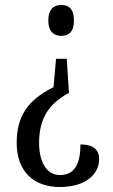

<svg xmlns="http://www.w3.org/2000/svg" viewBox="-20 -560 452 771"><path d="M227 -540C198 -540 174 -525 174 -478C174 -431 198 -416 227 -416C255 -416 277 -431 277 -478C277 -525 255 -540 227 -540ZM257 -187 248 -324H205L195 -210C95 -160 47 -97 47 14C47 127 114 191 220 191C322 191 378 141 378 79C378 36 348 20 303 20C303 94 282 143 221 143C165 143 137 87 137 15C137 -72 166 -139 257 -187Z"/></svg>

Font: Noto Serif Lao ExtCond
Style: Regular
Weight: 400
Width: 2
Designer: Monotype Design Team
Foundry: Monotype Imaging Inc.
Version: Version 2.004